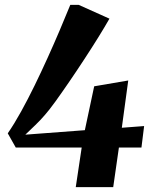

<svg xmlns="http://www.w3.org/2000/svg" viewBox="-20 -772 627 792"><path d="M292.5 0 317 -163.5H45L12 -222Q39.5 -262 67.2 -312.2Q95 -362.5 122.5 -418.8Q150 -475 176.2 -533Q202.5 -591 226.2 -646.8Q250 -702.5 270 -752H304.5L431.5 -695Q413 -662.5 385.8 -618.5Q358.5 -574.5 327.2 -526.8Q296 -479 265 -433.8Q234 -388.5 207.8 -352.2Q181.5 -316 164.5 -297Q147 -276.5 126.2 -256.5Q105.5 -236.5 84.5 -216.5L330 -235L368.5 -416L509 -440L482.5 -245L574.5 -252L563.5 -163.5H470.5L447 0Z"/></svg>

Font: Merriweather 96pt ExtraBold
Style: Italic
Weight: 800
Italic angle: -7.8°
Version: Version 2.101